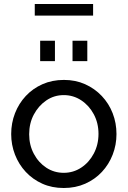

<svg xmlns="http://www.w3.org/2000/svg" viewBox="-20 -931 639 961"><path d="M299 10Q240 10 192 -11.5Q144 -33 109 -70.5Q74 -108 55 -157Q36 -206 36 -260Q36 -315 55 -364Q74 -413 109 -450.5Q144 -488 192.5 -509.5Q241 -531 300 -531Q358 -531 406 -509.5Q454 -488 489.5 -450.5Q525 -413 544 -364Q563 -315 563 -260Q563 -206 544 -157Q525 -108 490 -70.5Q455 -33 406.5 -11.5Q358 10 299 10ZM126 -259Q126 -205 149.5 -161Q173 -117 212 -91.5Q251 -66 299 -66Q347 -66 386.5 -92Q426 -118 449.5 -162.5Q473 -207 473 -261Q473 -315 449.5 -359Q426 -403 386.5 -429Q347 -455 299 -455Q251 -455 212 -428.5Q173 -402 149.5 -358Q126 -314 126 -259ZM181 -625V-727H255V-625ZM343 -625V-727H417V-625ZM154 -853V-911H446V-853Z"/></svg>

Font: Raleway Thin Medium
Style: Regular
Weight: 500
Version: Version 4.026